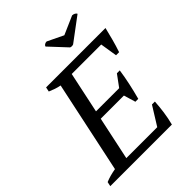

<svg xmlns="http://www.w3.org/2000/svg" viewBox="-236 -977 1104 1104"><g transform="rotate(-45 315.5 -425.0)"><path d="M630.9 -662.6Q621.6 -624.5 611.3 -585.9Q601.1 -547.4 587.9 -508.8H563L546.4 -612.8H306.6L253.4 -362.3H441.9L493.2 -432.1H516.6Q509.8 -384.8 499.5 -337.4Q489.3 -290 476.1 -241.2H452.6L431.2 -313H242.7L186.5 -48.8H438L508.8 -162.6H532.7Q530.3 -123 524.7 -82.3Q519 -41.5 508.3 0H7.3L13.2 -27.3Q32.7 -35.6 53 -41Q73.2 -46.4 95.7 -50.3L214.8 -611.3Q196.3 -614.7 178.2 -620.8Q160.2 -627 142.1 -634.8L147.9 -662.6ZM546.4 -849.6Q550.8 -849.6 555.4 -848.4Q560.1 -847.2 564.2 -845Q568.4 -842.8 571.3 -839.8Q574.2 -836.9 575.2 -834L432.6 -727.5Q427.2 -725.1 420.2 -725.1Q413.1 -725.1 408.2 -727.5L311.5 -831.1Q313 -837.9 320.1 -842.5Q327.1 -847.2 336.9 -847.2L434.1 -800.3Z"/></g></svg>

Font: PT Astra Serif
Style: Italic
Weight: 400
Italic angle: -16°
Designer: A.Korolkova, I. Chaeva
Foundry: ParaType Ltd
Version: Version 1.001